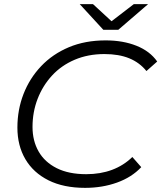

<svg xmlns="http://www.w3.org/2000/svg" viewBox="-20 -901 779 927"><path d="M391 6Q287 6 214 -30.5Q141 -67 102.5 -132.5Q64 -198 64 -285Q64 -371 93.5 -447Q123 -523 178.5 -581.5Q234 -640 312.5 -673Q391 -706 490 -706Q574 -706 639 -680Q704 -654 739 -604L687 -558Q654 -599 604 -619.5Q554 -640 484 -640Q405 -640 340.5 -612.5Q276 -585 231 -536Q186 -487 161.5 -423.5Q137 -360 137 -288Q137 -221 166.5 -169.5Q196 -118 254 -89Q312 -60 396 -60Q465 -60 521 -81Q577 -102 619 -143L662 -94Q616 -45 545 -19.5Q474 6 391 6ZM479 -757 365 -881H429L544 -775H488L626 -881H695L551 -757Z"/></svg>

Font: MOST Montserrat
Style: Italic
Weight: 400
Italic angle: -11.3°
Designer: Julieta Ulanovsky
Foundry: Julieta Ulanovsky
Version: Version 8.000;March 11, 2024;FontCreator 15.0.0.2926 64-bit